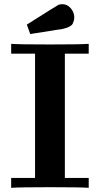

<svg xmlns="http://www.w3.org/2000/svg" viewBox="-20 -895 476 915"><path d="M33.2 0V-46.9H147V-639.2H33.2V-686Q74.2 -683.1 218 -683.1Q361.8 -683.1 402.8 -686V-639.2H289.1V-46.9H402.8V0Q361.8 -2.9 218 -2.9Q74.2 -2.9 33.2 0ZM107.9 -777.8Q250 -867.7 258.8 -872.1Q267.6 -875 277.8 -875Q300.8 -875 317.4 -855.5Q334 -835.9 334 -812Q334 -803.2 331.5 -795.2Q329.1 -787.1 326.2 -781.5Q323.2 -775.9 316.2 -771.5Q309.1 -767.1 304.9 -765.1Q300.8 -763.2 290.8 -760.5Q280.8 -757.8 277.3 -756.8Q273.9 -755.9 262.5 -754.4Q251 -752.9 250 -752.9Q166 -738.8 124 -732.9Z"/></svg>

Font: CMU Serif
Style: Bold
Weight: 700
Version: Version 0.7.0